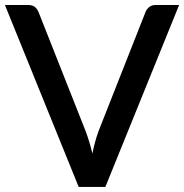

<svg xmlns="http://www.w3.org/2000/svg" viewBox="-21 -740 729 760"><path d="M594.2 -720.2H688L396 0H290.5L-1.5 -720.2H91.8Q106.9 -720.2 117.2 -712.4Q125.5 -705.6 131.3 -692.9L316.9 -223.6Q334 -178.2 344.7 -132.3Q349.6 -157.2 356.4 -181.2Q360.8 -198.2 370.1 -223.6L555.2 -692.9Q559.1 -703.1 568.8 -711.4Q579.1 -720.2 594.2 -720.2Z"/></svg>

Font: Lato-SemiBold
Style: Regular
Weight: 500
Designer: Lukasz Dziedzic with Adam Twardoch and Botio Nikoltchev
Foundry: tyPoland Lukasz Dziedzic
Version: ""